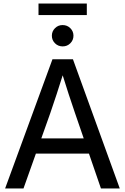

<svg xmlns="http://www.w3.org/2000/svg" viewBox="-20 -1061 703 1081"><path d="M8.8 0 275.4 -727.5H390.6L654.3 0H548.3L402.3 -424.3Q385.7 -472.2 366.5 -531.2Q347.2 -590.3 318.8 -681.6H347.2Q318.4 -590.3 299.1 -531.2Q279.8 -472.2 263.2 -424.3L112.3 0ZM151.4 -196.3V-281.7H511.7V-196.3ZM333 -799.8Q307.1 -799.8 289.6 -817.4Q272 -835 272 -859.9Q272 -884.8 289.6 -902.3Q307.1 -919.9 332.5 -919.9Q358.4 -919.9 376 -902.3Q393.6 -884.8 393.6 -859.9Q393.6 -835 376 -817.4Q358.4 -799.8 333 -799.8ZM468.8 -1041V-976.1H196.8V-1041Z"/></svg>

Font: Inter Cardless Display
Style: Regular
Weight: 400
Designer: Rasmus Andersson
Foundry: rsms
Version: Version 4.001;git-9221beed3